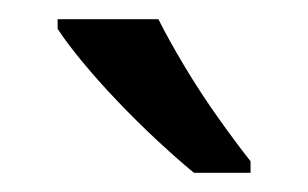

<svg xmlns="http://www.w3.org/2000/svg" viewBox="-20 -786 321 200"><path d="M145 -766Q156 -744 172.5 -716.5Q189 -689 207.5 -663Q226 -637 241 -618V-606H182Q165 -620 144 -639.5Q123 -659 102.5 -680.5Q82 -702 65.5 -722Q49 -742 40 -756V-766Z"/></svg>

Font: ubangla85
Style: Book
Weight: 400
Designer: Jelle Bosma - Monotype Design Team
Foundry: Monotype Imaging Inc.
Version: Version 2.003